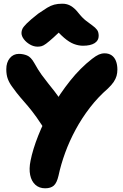

<svg xmlns="http://www.w3.org/2000/svg" viewBox="-20 -1001 666 1037"><path d="M224 16Q192 16 171 -3Q150 -22 143 -55.5Q136 -89 145 -133Q157 -194 186.5 -268.5Q216 -343 260 -419.5Q304 -496 359 -565Q414 -634 477 -683Q499 -700 514 -706.5Q529 -713 545 -713Q567 -713 582.5 -702.5Q598 -692 606 -672Q614 -652 614 -625Q614 -607 609.5 -591Q605 -575 594 -558.5Q583 -542 563 -523Q509 -476 465.5 -419.5Q422 -363 388.5 -301Q355 -239 332 -176Q309 -113 296 -52Q287 -13 270.5 1.5Q254 16 224 16ZM296 -242Q277 -242 262 -250Q247 -258 238 -274Q203 -332 177.5 -367.5Q152 -403 131.5 -427Q111 -451 91 -474Q71 -497 46 -532Q31 -552 22.5 -574Q14 -596 14 -627Q14 -664 33 -687Q52 -710 82 -710Q105 -710 126 -701.5Q147 -693 165 -661Q186 -623 204.5 -597.5Q223 -572 240 -551Q257 -530 274.5 -507.5Q292 -485 311.5 -455Q331 -425 354 -379Q364 -360 364 -336.5Q364 -313 356 -291.5Q348 -270 332.5 -256Q317 -242 296 -242ZM183 -749Q162 -749 142 -760.5Q122 -772 109 -789Q96 -806 96 -823Q96 -834 101 -845Q106 -856 125 -875Q144 -894 186 -927Q215 -947 234.5 -959Q254 -971 273 -976Q292 -981 317 -981Q343 -981 363.5 -968.5Q384 -956 402 -933Q424 -905 444 -889.5Q464 -874 479.5 -863Q495 -852 504 -840Q513 -828 513 -807Q513 -782 491 -768Q469 -754 428 -754Q404 -754 379 -763.5Q354 -773 326 -797Q298 -821 262 -864L335 -862Q295 -822 269.5 -799Q244 -776 229 -765Q214 -754 204 -751.5Q194 -749 183 -749Z"/></svg>

Font: Shantell Sans ExtraBold
Style: Regular
Weight: 800
Designer: Stephen Nixon, Anya Danilova, Shantell Martin
Foundry: Arrow Type
Version: Version 1.011;[c5ecc13dd]